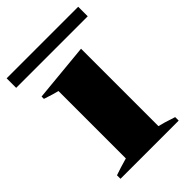

<svg xmlns="http://www.w3.org/2000/svg" viewBox="-202 -727 812 812"><g transform="rotate(-45 204.0 -320.5)"><path d="M-10 -641H418V-584H-10ZM30 -21Q61 -32 107 -45V-448Q88 -452 40 -468V-482L301 -507V-44Q324 -39 378 -21V0H30Z"/></g></svg>

Font: Trirong Black
Style: Regular
Weight: 900
Designer: Katatrad Team
Foundry: CadsonDemak
Version: Version 1.001